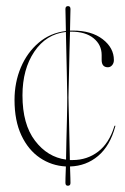

<svg xmlns="http://www.w3.org/2000/svg" viewBox="-20 -536 408 628"><path d="M204 -217Q204 -212.5 204.5 -191.5Q205 -170.5 205.8 -140Q206.5 -109.5 207.2 -75.8Q208 -42 208.5 -12.5Q213 -12.5 217.5 -12.5Q265 -12.5 301 -40Q337 -67.5 354 -123Q354.5 -125 356 -125Q358.5 -125 357 -122.5Q340 -59 301 -26Q262 7 209 8.5Q210 31.5 210.2 46.2Q210.5 61 210.5 62.5Q210.5 71.5 202 71.5Q194 71.5 194 62Q194 60.5 194.2 45.8Q194.5 31 195.5 8.5Q148.5 6 110.5 -19.8Q72.5 -45.5 50 -93.2Q27.5 -141 27.5 -209Q27.5 -266.5 48.2 -315.5Q69 -364.5 106.8 -396.5Q144.5 -428.5 195.5 -434.5Q195 -464.5 194.5 -484.8Q194 -505 194 -506.5Q194 -516 202.5 -516Q210.5 -516 210.5 -506.5Q210.5 -505 210 -485Q209.5 -465 209 -436Q213.5 -436 218 -436Q279 -436 315.8 -407.8Q352.5 -379.5 352.5 -339.5Q352.5 -329.5 346.8 -322.8Q341 -316 333 -316Q312.5 -316 312.5 -340V-356Q312.5 -389.5 286 -411Q259.5 -432.5 212.5 -432.5Q210.5 -432.5 209 -432.5Q208 -402 207.2 -366.5Q206.5 -331 205.8 -298.8Q205 -266.5 204.5 -244Q204 -221.5 204 -217ZM53.5 -224Q53.5 -129.5 94.5 -75.8Q135.5 -22 196 -14Q196.5 -43.5 197.2 -76.8Q198 -110 198.8 -140.2Q199.5 -170.5 199.8 -191.5Q200 -212.5 200 -217Q200 -221.5 199.5 -243.8Q199 -266 198.5 -298.2Q198 -330.5 197 -365.8Q196 -401 195.5 -431.5Q131 -424.5 92.2 -367Q53.5 -309.5 53.5 -224Z"/></svg>

Font: Fraunces 144pt S000 Thin
Style: Regular
Weight: 100
Version: Version 1.000; ttfautohint (v1.8.3)